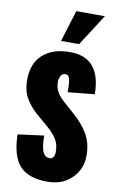

<svg xmlns="http://www.w3.org/2000/svg" viewBox="-114 -1145 755 1218"><g transform="rotate(10 263.0 -535.5)"><path d="M212.4 -881.8 274.9 -1084.5H459L328.6 -881.8ZM280.8 12.7Q160.6 12.7 103.8 -47.9Q46.9 -108.4 43.5 -250L211.4 -272Q211.4 -231.9 215.8 -204.6Q220.2 -177.2 228.5 -162.8Q236.8 -148.4 246.3 -142.6Q255.9 -136.7 268.6 -136.7Q301.8 -136.7 301.8 -184.6Q301.8 -231.4 280.5 -265.1Q259.3 -298.8 212.4 -338.9L161.1 -382.3Q133.3 -406.2 115.5 -424.8Q97.7 -443.4 79.3 -470.5Q61 -497.6 52.2 -530.3Q43.5 -563 43.5 -603Q43.5 -708 106.7 -764.9Q169.9 -821.8 281.2 -822.3Q480.5 -822.3 481.9 -585.9L310.1 -568.8Q310.1 -600.6 309.3 -616.5Q308.6 -632.3 305.2 -649.2Q301.8 -666 294.2 -672.6Q286.6 -679.2 273.9 -679.2Q255.9 -678.7 246.6 -660.2Q237.3 -641.6 237.3 -622.6Q237.3 -612.3 239 -602.5Q240.7 -592.8 242.2 -585.2Q243.7 -577.6 248.5 -568.6Q253.4 -559.6 255.9 -554.2Q258.3 -548.8 265.6 -540Q272.9 -531.2 275.4 -527.8Q277.8 -524.4 287.1 -515.6Q296.4 -506.8 298.3 -505.1Q300.3 -503.4 311 -493.9Q321.8 -484.4 322.8 -483.4L369.6 -441.9Q399.4 -415 420.2 -391.6Q440.9 -368.2 460 -337.6Q479 -307.1 488.5 -271.2Q498 -235.4 498 -193.8Q498 -106.4 438.2 -46.9Q378.4 12.7 280.8 12.7Z"/></g></svg>

Font: Oswald
Style: Heavy
Weight: 800
Designer: Vernon Adams
Foundry: Vernon Adams
Version: 3.0; ttfautohint (v0.95) -l 8 -r 50 -G 200 -x 0 -w "G" -W -c